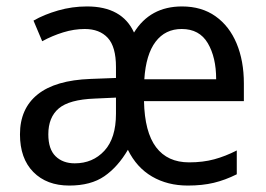

<svg xmlns="http://www.w3.org/2000/svg" viewBox="-20 -566 825 596"><path d="M545 -546Q606 -546 649 -515.5Q692 -485 714.5 -431Q737 -377 737 -307V-252H427Q429 -156 464.5 -109Q500 -62 567 -62Q610 -62 645 -71.5Q680 -81 715 -99V-25Q679 -7 643.5 1.5Q608 10 563 10Q500 10 452 -18Q404 -46 377 -101Q346 -48 304 -19Q262 10 195 10Q125 10 83.5 -32Q42 -74 42 -149Q42 -229 97 -273Q152 -317 261 -321L340 -324V-358Q340 -421 314.5 -448.5Q289 -476 243 -476Q210 -476 176 -465.5Q142 -455 111 -438L84 -502Q117 -521 160.5 -533.5Q204 -546 250 -546Q359 -546 396 -465Q446 -546 545 -546ZM544 -476Q493 -476 463 -436.5Q433 -397 428 -320H651Q651 -388 625 -432Q599 -476 544 -476ZM274 -260Q195 -257 162.5 -229.5Q130 -202 130 -149Q130 -103 152.5 -81Q175 -59 212 -59Q268 -59 304 -98Q340 -137 340 -213V-263Z"/></svg>

Font: Noto Sans SemiCondensed
Style: Regular
Weight: 400
Width: 4
Designer: Monotype Design Team
Foundry: Monotype Imaging Inc.
Version: Version 2.013; ttfautohint (v1.8.4.7-5d5b)